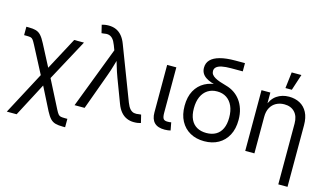

<svg xmlns="http://www.w3.org/2000/svg" viewBox="-104 -1099 2814 1649"><g transform="rotate(15 1303.0 -275.0)"><path d="M35.2 204.1 260.7 -220.7H298.3L449.2 74.7Q462.4 100.6 471.9 112.3Q481.4 124 494.9 126.7Q508.3 129.4 532.7 129.4H553.7V204.1H532.7Q493.2 204.1 467 197Q440.9 189.9 421.6 169.7Q402.3 149.4 381.3 109.4L278.8 -93.3L122.6 204.1ZM252.9 -141.6 113.3 -408.7Q98.1 -438 88.9 -450.4Q79.6 -462.9 67.4 -465.8Q55.2 -468.8 30.3 -468.8H8.8V-543.5H30.3Q70.3 -543.5 95.7 -535.9Q121.1 -528.3 140.4 -506.8Q159.7 -485.4 181.2 -443.8L281.2 -252L435.1 -540H522L307.1 -141.6Z M583 0 791 -543.5 774.9 -585.9Q761.2 -621.6 745.1 -638.9Q729 -656.2 709 -660.4Q689 -664.6 663.1 -658.7L646.5 -657.2L629.4 -728Q639.2 -731.4 655.8 -734.1Q672.4 -736.8 690.4 -736.8Q727.1 -736.8 756.3 -723.9Q785.6 -710.9 808.3 -684.1Q831.1 -657.2 846.7 -615.2L1027.8 -142.1Q1041.5 -106.9 1057.6 -89.1Q1073.7 -71.3 1093.8 -67.1Q1113.8 -63 1139.6 -68.4L1156.2 -69.8L1173.3 0.5Q1164.1 3.9 1147.9 6.6Q1131.8 9.3 1111.8 9.3Q1076.7 9.3 1047.4 -3.7Q1018.1 -16.6 995.4 -43.5Q972.7 -70.3 957 -112.3L877.4 -323.2Q859.4 -371.6 846.2 -417Q833 -462.4 818.8 -508.3H847.2Q833.5 -463.9 820.6 -417.2Q807.6 -370.6 790 -323.2L672.4 0Z M1384.3 2.9Q1322.3 3.4 1292 -27.3Q1261.7 -58.1 1261.7 -117.2V-540H1343.3V-135.3Q1343.3 -97.7 1353.5 -83.3Q1363.8 -68.8 1393.1 -69.8Q1404.3 -69.8 1410.6 -70.6Q1417 -71.3 1422.9 -72.8L1436 -3.4Q1426.3 -1 1412.4 1Q1398.4 2.9 1384.3 2.9Z M1736.8 11.2Q1665.5 11.2 1611.6 -18.8Q1557.6 -48.8 1527.3 -105.2Q1497.1 -161.6 1497.1 -240.2Q1497.1 -319.3 1527.3 -374.8Q1557.6 -430.2 1611.6 -459.5Q1665.5 -488.8 1736.8 -488.8L1741.2 -472.7Q1700.7 -481 1669.4 -491.7Q1638.2 -502.4 1616.7 -517.3Q1595.2 -532.2 1584.2 -552.5Q1573.2 -572.8 1573.2 -599.1Q1573.2 -641.1 1600.3 -669.4Q1627.4 -697.8 1682.1 -712.6Q1736.8 -727.5 1818.4 -727.5H1903.3V-654.3H1800.3Q1750 -654.3 1718 -647.5Q1686 -640.6 1670.7 -626.7Q1655.3 -612.8 1655.3 -591.8Q1655.3 -574.2 1664.8 -561Q1674.3 -547.9 1692.6 -537.1Q1710.9 -526.4 1737.1 -517.3Q1763.2 -508.3 1796.9 -499Q1835.4 -488.8 1868.2 -467Q1900.9 -445.3 1925 -413.1Q1949.2 -380.9 1962.9 -337.9Q1976.6 -294.9 1976.6 -241.7Q1976.6 -162.1 1946.3 -105.5Q1916 -48.8 1862.3 -18.8Q1808.6 11.2 1736.8 11.2ZM1736.8 -62Q1785.6 -62 1820.8 -82Q1856 -102.1 1874.8 -141.8Q1893.6 -181.6 1893.6 -240.2Q1893.6 -299.8 1874.5 -342.3Q1855.5 -384.8 1820.6 -408Q1785.6 -431.2 1736.8 -431.2Q1688.5 -431.2 1653.1 -408.2Q1617.7 -385.3 1598.6 -342.5Q1579.6 -299.8 1579.6 -240.2Q1579.6 -181.2 1598.4 -141.6Q1617.2 -102.1 1652.6 -82Q1688 -62 1736.8 -62Z M2182.1 -325.2V0H2100.6V-540H2179.2V-410.2H2165.5Q2189.9 -483.9 2236.6 -515.6Q2283.2 -547.4 2344.7 -547.4Q2399.4 -547.4 2441.7 -524.7Q2483.9 -502 2507.6 -456.5Q2531.2 -411.1 2531.2 -343.3V204.1H2449.2V-336.4Q2449.2 -401.4 2415.3 -437.5Q2381.3 -473.6 2322.8 -473.6Q2282.7 -473.6 2250.7 -456.5Q2218.8 -439.5 2200.4 -406.2Q2182.1 -373 2182.1 -325.2ZM2294.4 -610.8 2311.5 -754.4H2397.9L2351.1 -610.8Z"/></g></svg>

Font: V-Inter
Style: Regular-375
Weight: 375
Designer: Rasmus Andersson
Foundry: rsms
Version: Version 4.000;git-4146feb